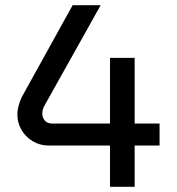

<svg xmlns="http://www.w3.org/2000/svg" viewBox="-20 -720 683 740"><path d="M404 0V-159H169Q134 -159 106.5 -175.5Q79 -192 63 -219Q47 -246 47 -278Q47 -296 52 -313.5Q57 -331 64 -346L260 -700H368L152 -314Q147 -305 145 -298Q143 -291 143 -283Q143 -267 152.5 -255.5Q162 -244 181 -244H404V-497H499V-244H595V-159H499V0Z"/></svg>

Font: MuseoModerno SemiBold
Style: Regular
Weight: 400
Version: Version 1.001